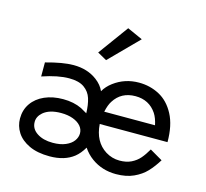

<svg xmlns="http://www.w3.org/2000/svg" viewBox="-98 -767 954 890"><g transform="rotate(15 379.0 -322.0)"><path d="M34.7 -122.1Q34.7 -163.6 56.4 -194.8Q78.1 -226.1 116.9 -243.2Q155.8 -260.3 205.6 -260.3Q256.8 -260.3 295.4 -241.7Q305.2 -236.8 325.2 -224.6Q324.2 -265.6 314.9 -294.9Q305.7 -324.2 280 -342.5Q254.4 -360.8 207.5 -360.8Q153.8 -360.8 79.1 -335.4V-402.8Q159.7 -425.3 211.4 -425.3Q278.3 -425.3 324.7 -390.1Q352.5 -369.1 364.7 -341.3Q379.4 -366.7 404.8 -385.7Q457.5 -425.3 525.4 -425.3Q578.6 -425.3 623.5 -401.4Q668.5 -377.4 696 -325.4Q723.6 -273.4 723.6 -192.9H398.4Q404.3 -108.9 463.4 -71.8Q494.6 -52.7 530.3 -52.7Q563 -52.7 586.4 -64.2Q609.9 -75.7 626 -94.2Q642.1 -112.8 657.7 -140.1L718.8 -104.5Q697.8 -70.3 674.3 -45.4Q650.9 -20.5 615.2 -4.2Q579.6 12.2 530.3 12.2Q463.9 12.2 413.1 -24.4Q386.2 -43.9 368.2 -71.3Q350.1 -40.5 328.1 -22.9Q283.7 12.2 211.9 12.2Q153.3 12.2 113.5 -6.6Q73.7 -25.4 54.2 -55.9Q34.7 -86.4 34.7 -122.1ZM134.3 -71.8Q163.6 -52.2 210 -52.2Q246.1 -52.2 271.2 -63Q296.4 -73.7 308.8 -90.8Q321.3 -107.9 321.3 -127Q321.3 -146.5 307.9 -162.1Q294.4 -177.7 269.8 -186.8Q245.1 -195.8 212.9 -195.8Q157.2 -195.8 127.4 -170.4Q104.5 -150.4 104.5 -124.5Q104.5 -91.3 134.3 -71.8ZM647.5 -253.4Q640.6 -286.6 627 -307.6Q591.8 -360.4 525.9 -360.4Q457.5 -360.4 423.3 -305.7Q411.1 -287.1 403.8 -253.4ZM350.1 -486.3 305.7 -511.2 411.1 -655.8 484.9 -622.6Z"/></g></svg>

Font: NMS Futura Pro Book
Style: Regular
Weight: 400
Designer: Blend3rman
Version: Version 0.1